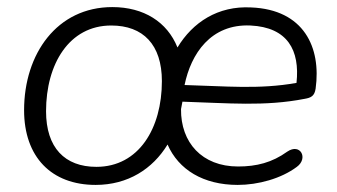

<svg xmlns="http://www.w3.org/2000/svg" viewBox="-20 -514 952 542"><path d="M250 8C341 8 411 -37 453 -106C484 -35 554 8 651 8C709 8 774 -10 818 -43C851 -67 828 -111 791 -86C748 -55 704 -44 652 -44C550 -44 490 -112 491 -206L495 -227C624 -223 727 -213 840 -235C858 -238 868 -243 871 -264C887 -380 838 -487 689 -493C595 -498 524 -451 481 -380C452 -452 386 -494 297 -494C141 -494 48 -362 48 -203C48 -71 125 8 250 8ZM252 -43C163 -43 110 -97 110 -200C110 -333 175 -442 294 -442C384 -442 437 -388 437 -285C437 -152 372 -43 252 -43ZM501 -274C519 -362 575 -447 687 -442C792 -437 827 -372 817 -280C711 -261 615 -271 501 -274Z"/></svg>

Font: SN Pro Light
Style: Italic
Weight: 300
Italic angle: -8.99998°
Designer: Tobias Whetton
Foundry: Supernotes
Version: Version 1.001;Glyphs 3.2 (3249)